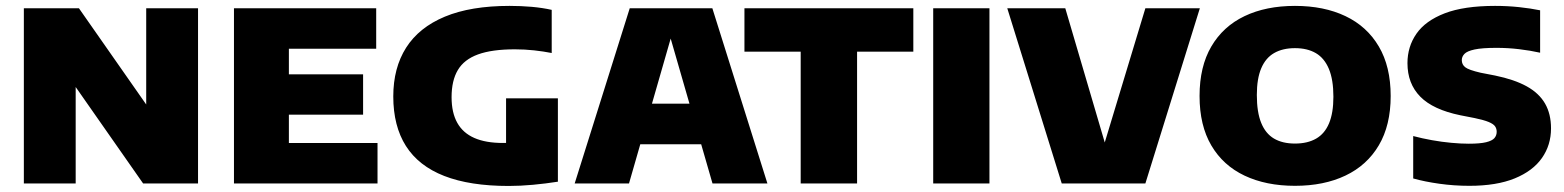

<svg xmlns="http://www.w3.org/2000/svg" viewBox="-20 -623 5311 652"><path d="M61 0V-595H248L502.5 -231H476.5V-595H652.5V0H466L211.5 -364H237V0Z M774.5 0V-595H1257.5V-457.5H961V-137.5H1262V0ZM886 -233.5V-370.5H1213V-233.5Z M1707.5 8.5Q1575.5 8.5 1488.5 -25.5Q1401.5 -59.5 1358.5 -127.2Q1315.5 -195 1315.5 -295.5Q1315.5 -392.5 1359.2 -461.2Q1403 -530 1490.8 -566.5Q1578.5 -603 1710.5 -603Q1749 -603 1785.8 -599.8Q1822.5 -596.5 1853.5 -589.5V-443Q1825.5 -448.5 1793.8 -452Q1762 -455.5 1728.5 -455.5Q1650.5 -455.5 1603.2 -438.2Q1556 -421 1534.8 -385.2Q1513.5 -349.5 1513.5 -293Q1513.5 -240.5 1532.8 -206Q1552 -171.5 1590.8 -154.5Q1629.5 -137.5 1688 -137.5Q1710 -137.5 1735.2 -139.5Q1760.5 -141.5 1780 -143.5L1698.5 -79V-289H1874.5V-6Q1833 0.5 1790 4.5Q1747 8.5 1707.5 8.5Z M1931.5 0 2118.5 -595H2399L2586 0H2399.5L2249 -521.5H2266L2116 0ZM2090.5 -133 2130 -271H2386L2425.5 -133Z M2699 0V-447.5H2508V-595H3081.5V-447.5H2890.5V0Z M3149 0V-595H3340V0Z M3585.5 0 3400.5 -595H3597.5L3752.5 -68H3710L3869.5 -595H4054.5L3869.5 0Z M4377.5 8Q4279.5 8 4206.5 -26.5Q4133.5 -61 4093.5 -129Q4053.5 -197 4053.5 -297Q4053.5 -397 4093.5 -465.2Q4133.5 -533.5 4206.2 -568.2Q4279 -603 4377.5 -603Q4476 -603 4549 -568.2Q4622 -533.5 4662.2 -465.2Q4702.5 -397 4702.5 -297Q4702.5 -197.5 4662.2 -129.5Q4622 -61.5 4549 -26.8Q4476 8 4377.5 8ZM4377.5 -135.5Q4420 -135.5 4449.2 -152.2Q4478.5 -169 4493.2 -204.2Q4508 -239.5 4508 -294.5Q4508 -352 4492.8 -388.8Q4477.5 -425.5 4448.5 -442.5Q4419.5 -459.5 4377.5 -459.5Q4336 -459.5 4307 -443Q4278 -426.5 4263 -391.2Q4248 -356 4248 -300.5Q4248 -242 4262.8 -205.8Q4277.5 -169.5 4306.2 -152.5Q4335 -135.5 4377.5 -135.5Z M4970 8Q4918 8 4868 1Q4818 -6 4779 -17V-161Q4809 -153 4842.5 -147Q4876 -141 4908.5 -138Q4941 -135 4967.5 -135Q5006 -135 5026.5 -140Q5047 -145 5054.8 -154Q5062.5 -163 5062.5 -175.5Q5062.5 -186 5057 -194Q5051.5 -202 5035.2 -208.8Q5019 -215.5 4988 -222L4939.5 -231.5Q4846.5 -250.5 4803 -294.8Q4759.5 -339 4759.5 -408.5Q4759.5 -464.5 4790 -508.5Q4820.5 -552.5 4886 -577.8Q4951.5 -603 5057 -603Q5098.5 -603 5138.5 -598.8Q5178.5 -594.5 5210 -588V-444Q5176.5 -451.5 5138.5 -456Q5100.5 -460.5 5062 -460.5Q5013 -460.5 4987.5 -455Q4962 -449.5 4953 -440Q4944 -430.5 4944 -419Q4944 -404 4955.5 -394.8Q4967 -385.5 5008 -376L5057 -366.5Q5122.5 -353 5164.5 -329.8Q5206.5 -306.5 5226.8 -271.2Q5247 -236 5247 -187Q5247 -130.5 5216.2 -86.5Q5185.5 -42.5 5123.8 -17.2Q5062 8 4970 8Z"/></svg>

Font: Encode Sans SC Condensed Thin ExtraBold
Style: Regular
Weight: 800
Version: Version 3.002